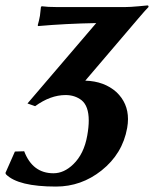

<svg xmlns="http://www.w3.org/2000/svg" viewBox="-67 -455 567 707"><path d="M34.2 -74 62.4 -64C99.9 -91.3 137.3 -105 174.6 -105C197.3 -105 216.8 -98.7 233.3 -86C250.9 -71.7 259.8 -46.8 259.8 -11.1C259.8 5.1 258 23.4 254.3 44C246.4 89.3 229.1 124.7 202.7 150C180.1 172 155.8 183 129.8 183C78.5 183 42.6 156 22.1 102L-12.1 103L-47 182L-44.9 187C-14.9 217 46.5 232 139.2 232C201.2 232 257 212.3 306.6 173C358.6 131.7 390.1 79.3 401.3 16C403.3 4.7 404.3 -6.2 404.3 -16.6C404.3 -56 390 -89.1 361.6 -116C331.6 -142.7 293.4 -156.7 247 -158L442.3 -387C461.6 -409.7 474.1 -423.7 479.7 -429C480.5 -433 479.1 -435 475.8 -435L444.3 -432C422.6 -430 405.7 -429 393.7 -429H141.7C119.7 -429 101.2 -430 86.3 -432L83.7 -429L80.1 -397C77.9 -384.3 75.1 -372.7 71.9 -362L73.4 -359C141.2 -365 212.4 -368.7 287.3 -370Z"/></svg>

Font: Linux Biolinum O 
Style: Bold Italic
Weight: 700
Designer: Philipp H. Poll
Foundry: Philipp H. Poll
Version: Version 1.3.2